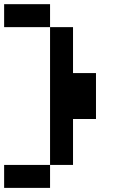

<svg xmlns="http://www.w3.org/2000/svg" viewBox="-20 -798 596 929"><path d="M333.3 -444.4H444.4V-222.2H333.3V0H222.2V-666.7H333.3ZM0 111.1V0H222.2V111.1ZM0 -666.7V-777.8H222.2V-666.7Z"/></svg>

Font: Pixeloid Sans
Style: Regular
Weight: 400
Designer: GGBotNet
Foundry: GGBotNet
Version: 0.5